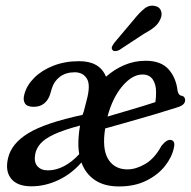

<svg xmlns="http://www.w3.org/2000/svg" viewBox="-20 -660 687 692"><path d="M9 -90Q21 -142.5 81.8 -179.8Q142.5 -217 277.5 -246Q279.5 -252.5 282 -258.5L292 -297.5Q307.5 -354 293 -376.8Q278.5 -399.5 249.5 -399.5Q217 -399.5 195.8 -383.2Q174.5 -367 167 -341.5L160.5 -320Q154.5 -300 139.5 -287.5Q124.5 -275 101.5 -275Q77.5 -275 69.8 -287.5Q62 -300 68 -321Q76.5 -353 103.8 -380Q131 -407 172.5 -423.2Q214 -439.5 265.5 -439.5Q339.5 -439.5 362 -383.5Q392.5 -410.5 428.8 -425.8Q465 -441 505 -441Q559.5 -441 587 -410.8Q614.5 -380.5 620 -333Q623 -318 632 -315.5Q645 -314 647 -302.5Q648.5 -293.5 642.5 -286Q636.5 -278.5 619 -273Q585 -262 537 -247.8Q489 -233.5 440.8 -220Q392.5 -206.5 359 -197Q357.5 -187.5 356.5 -177.5Q350 -114.5 372.8 -82Q395.5 -49.5 439.5 -49.5Q470 -49.5 503.8 -69.2Q537.5 -89 562 -134.5Q581.5 -158.5 596 -155.5Q613 -152.5 606.5 -126.5Q599.5 -93 574.2 -61.2Q549 -29.5 507.2 -8.8Q465.5 12 409 12Q356 12 322 -11Q288 -34 273.5 -74.5Q237.5 -33 190 -10.8Q142.5 11.5 93 11.5Q42.5 11.5 20.2 -16Q-2 -43.5 9 -90ZM493.5 -391.5Q456.5 -391.5 421 -349.5Q385.5 -307.5 367.5 -240Q405.5 -251 454.5 -265.5Q503.5 -280 540 -292Q542.5 -306.5 542.5 -328Q542.5 -357 530.2 -374.2Q518 -391.5 493.5 -391.5ZM263.5 -168Q265 -188 268.5 -207.5Q208.5 -191.5 175 -175.8Q141.5 -160 126.2 -142.8Q111 -125.5 107 -105Q101.5 -76 114.8 -61Q128 -46 152.5 -46Q182.5 -46 211.5 -61.5Q240.5 -77 265.5 -104.5Q260.5 -133.5 263.5 -168ZM460.5 -587Q481.5 -613.5 499.5 -628.2Q517.5 -643 538 -638.5Q555 -635.5 560.2 -621.2Q565.5 -607 558 -591Q551 -574.5 536.5 -562.5Q522 -550.5 498.5 -538L409.5 -479.5Q402.5 -476 395.2 -475.8Q388 -475.5 385 -480.5Q381 -486 384.2 -493Q387.5 -500 393 -507Z"/></svg>

Font: Fraunces 144pt SuperSoft
Style: Italic
Weight: 400
Italic angle: -16°
Version: Version 1.000;[b76b70a41]